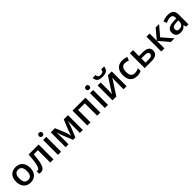

<svg xmlns="http://www.w3.org/2000/svg" viewBox="594 -2848 4938 4938"><g transform="rotate(-45 3062.5 -379.0)"><path d="M561 -271Q561 -138.2 493.2 -64.5Q424.8 9.8 304.2 9.8Q190.4 11.7 119.1 -66.4Q47.9 -144.5 49.8 -271Q49.8 -402.3 117.2 -476.1Q184.6 -549.8 307.1 -549.8Q424.3 -549.8 492.7 -474.1Q561 -398.4 561 -271ZM168 -271Q168 -84 306.2 -84Q442.9 -84 442.9 -271Q442.9 -456.1 305.2 -456.1Q168 -456.1 168 -271Z M1136.7 -540V0H1021V-450.2H872.1Q857.9 -274.4 835 -178.7Q812 -80.6 774.7 -35.9Q737.3 8.8 677.7 8.8Q639.6 8.8 614.7 -2V-91.8Q633.8 -85 650.9 -85Q699.7 -85 728.5 -194.8Q757.3 -304.7 773.9 -540Z M1415.5 -540V0H1300.8V-540ZM1293.9 -683.1Q1293.9 -713.9 1310.8 -730.5Q1327.6 -747.1 1358.9 -747.1Q1389.2 -747.1 1406 -730.5Q1422.9 -713.9 1422.9 -683.1Q1422.9 -653.8 1406 -637Q1389.2 -620.1 1358.9 -620.1Q1328.1 -620.1 1311 -637Q1293.9 -653.8 1293.9 -683.1Z M1889.6 -109.9 1896 -133.3Q1915.5 -205.1 1930.7 -245.1L2051.8 -540H2204.6V0H2098.6V-436L2089.8 -406.7Q2067.4 -326.7 2052.7 -291L1934.6 0H1847.7L1729.5 -293Q1704.1 -359.9 1684.6 -436V0H1579.6V-540H1731.4L1848.6 -253.9Q1864.3 -213.9 1889.6 -109.9Z M2368.7 -540H2840.8V0H2725.6V-449.2H2483.4V0H2368.7Z M3119.6 -540V0H3004.9V-540ZM2998 -683.1Q2998 -713.9 3014.9 -730.5Q3031.7 -747.1 3063 -747.1Q3093.3 -747.1 3110.1 -730.5Q3127 -713.9 3127 -683.1Q3127 -653.8 3110.1 -637Q3093.3 -620.1 3063 -620.1Q3032.2 -620.1 3015.1 -637Q2998 -653.8 2998 -683.1Z M3283.7 -540H3393.6V-263.2Q3393.6 -211.9 3385.7 -121.1L3656.7 -540H3796.9V0H3686.5V-272Q3686.5 -288.6 3689 -344.7Q3692.4 -401.4 3693.8 -418L3423.8 0H3283.7ZM3536.6 -606Q3432.6 -606 3384.8 -643.1Q3336.9 -680.7 3331.5 -768.1H3435.5Q3438.5 -733.4 3448.7 -713.4Q3459.5 -693.8 3479 -685.1Q3499.5 -676.8 3539.6 -676.8Q3587.9 -676.8 3612.5 -698.2Q3637.2 -719.7 3642.6 -768.1H3748.5Q3741.2 -684.6 3689.7 -645.3Q3638.2 -606 3536.6 -606Z M4178.2 9.8Q4056.2 9.8 3992.2 -61.5Q3928.2 -132.8 3928.2 -267.1Q3928.2 -403.8 3995.1 -476.8Q4062 -549.8 4187.5 -549.8Q4272.5 -549.8 4341.3 -518.1L4306.6 -425.8Q4234.9 -454.1 4186.5 -454.1Q4046.4 -454.1 4046.4 -268.1Q4046.4 -177.7 4081.1 -131.8Q4115.7 -85.9 4183.6 -85.9Q4260.3 -85.9 4328.6 -124V-23.9Q4271 9.8 4178.2 9.8Z M4570.3 -540V-324.2H4705.6Q4931.6 -324.2 4931.6 -168Q4931.6 -85.4 4874 -42.7Q4816.4 0 4705.6 0H4455.6V-540ZM4698.7 -237.8H4570.3V-85H4700.7Q4757.3 -85 4786.9 -105.5Q4816.4 -126 4816.4 -165Q4816.4 -204.1 4786.9 -220.9Q4757.3 -237.8 4698.7 -237.8Z M5173.3 -277.8 5393.6 -540H5519.5L5296.4 -279.8L5538.6 0H5406.7L5173.3 -273.9V0H5058.6V-540H5173.3Z M6047.4 0H5965.3L5942.4 -75.2H5938.5Q5899.9 -26.4 5859.9 -7.8Q5820.3 9.8 5758.3 9.8Q5678.2 9.8 5633.8 -33.2Q5589.4 -76.2 5589.4 -154.8Q5589.4 -238.3 5651.4 -280.8Q5713.4 -323.2 5840.3 -327.1L5933.6 -330.1V-358.9Q5933.6 -410.6 5909.4 -436.3Q5885.3 -461.9 5834.5 -461.9Q5769 -461.9 5681.6 -420.9L5644.5 -502.9Q5689 -525.9 5740.7 -537.6Q5791.5 -549.8 5839.4 -549.8Q5943.4 -549.8 5995.4 -504.4Q6047.4 -459 6047.4 -363.8ZM5794.4 -78.1Q5856.9 -78.1 5894.5 -112.8Q5932.6 -147.9 5932.6 -210.9V-257.8L5863.3 -254.9Q5782.2 -252 5745.4 -227.8Q5708.5 -203.6 5708.5 -153.8Q5708.5 -117.2 5730.2 -97.7Q5752 -78.1 5794.4 -78.1Z"/></g></svg>

Font: Open Sans
Style: SemiBold
Weight: 600
Foundry: Ascender Corporation
Version: Version 1.10